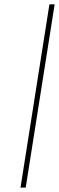

<svg xmlns="http://www.w3.org/2000/svg" viewBox="-20 -790 271 882"><path d="M98.1 71.8H74.2L207 -770H231Z"/></svg>

Font: Squarion Thin
Style: Italic
Weight: 100
Designer: Natanael Gama
Version: Version 1.00;September 12, 2019;FontCreator 11.5.0.2425 64-b